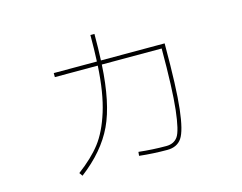

<svg xmlns="http://www.w3.org/2000/svg" viewBox="-92 -775 1185 941"><g transform="rotate(-15 500.0 -304.0)"><path d="M433.6 -631.8H454.1Q454.1 -559.6 451.2 -498H774.4V-488.3Q774.4 -273.4 762.2 -167Q750 -60.5 726.1 -25.4Q702.1 9.8 652.3 9.8Q581.1 9.8 510.7 2L512.7 -17.6Q583 -9.8 652.3 -9.8Q691.4 -9.8 710.9 -37.6Q730.5 -65.4 742.2 -168.9Q753.9 -272.5 753.9 -477.5H450.2Q439.5 -284.2 387.7 -174.8Q335.9 -65.4 217.8 24.4L206.1 7.8Q279.3 -46.9 321.8 -102.1Q364.3 -157.2 393.1 -249Q421.9 -340.8 429.7 -477.5H211.9V-498H430.7Q433.6 -559.6 433.6 -631.8Z"/></g></svg>

Font: Mgen+ 1m thin
Style: Regular
Weight: 100
Designer: [Source Han Sans]
Ryoko NISHIZUKA  (kana & ideographs); Paul D. Hunt (Latin, Greek & Cyrillic); Wenlong ZHANG  (bopomofo
Version: Version 1.059.20150602